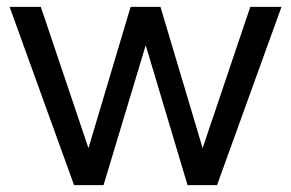

<svg xmlns="http://www.w3.org/2000/svg" viewBox="-20 -540 849 560"><path d="M8 -520H99L238 -108L361 -520H448L571 -108L710 -520H801L613 0H527L405 -408L282 0H196Z"/></svg>

Font: Aspekta Variable
Style: Regular
Weight: 400
Designer: Ivo Dolenc
Version: Version 2.100